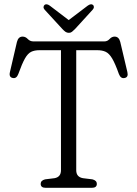

<svg xmlns="http://www.w3.org/2000/svg" viewBox="-20 -898 656 918"><path d="M140 -700H479Q493.5 -700 504 -711.5Q514.5 -723 528 -723Q548.5 -723 555 -697.5L589 -553.5Q595 -528.5 575.5 -525Q557.5 -521 548.5 -544Q531 -593.5 516.5 -618Q502 -642.5 485.5 -650.2Q469 -658 444.5 -658H344.5V-84Q344.5 -51.5 377 -46L422 -40.5Q443 -35 443 -19Q443 0 419 0H198.5Q174.5 0 174.5 -19Q174.5 -35 195.5 -40.5L240.5 -46Q271.5 -51.5 271.5 -84V-658H169Q145 -658 129 -650.2Q113 -642.5 99.2 -618.2Q85.5 -594 67.5 -544Q59 -521.5 41.5 -525Q21.5 -528.5 27.5 -553.5L61 -697.5Q67.5 -723 88 -723Q102 -723 112.8 -711.5Q123.5 -700 140 -700ZM338.5 -759Q330.5 -751 324.2 -746Q318 -741 309.5 -741Q300 -741 293.2 -745.8Q286.5 -750.5 278.5 -759L193.5 -851.5Q187.5 -858.5 188.2 -864.8Q189 -871 193 -874.5Q202.5 -882 218 -871L308.5 -802L399.5 -871Q415 -882 424.5 -874.5Q428.5 -871.5 428.8 -864.8Q429 -858 423 -851.5Z"/></svg>

Font: Fraunces 72pt S100 Light
Style: Regular
Weight: 300
Version: Version 1.000; ttfautohint (v1.8.3)